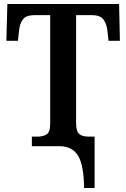

<svg xmlns="http://www.w3.org/2000/svg" viewBox="-20 -734 635 964"><path d="M402 210Q401 96 372 48Q343 0 278 0H140V-48H169Q195 -48 213.5 -59Q232 -70 232 -114V-658H153Q111 -658 95 -636.5Q79 -615 76 -582L70 -529H12L17 -714H578L582 -529H525L519 -582Q515 -615 499 -636.5Q483 -658 441 -658H362V-118Q362 -74 378 -61Q394 -48 425 -48H455V210Z"/></svg>

Font: Noto Serif SemiCondensed SemiBold
Style: Regular
Weight: 600
Width: 4
Designer: Monotype Design Team
Foundry: Monotype Imaging Inc.
Version: Version 2.013; ttfautohint (v1.8.4.7-5d5b)